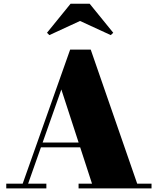

<svg xmlns="http://www.w3.org/2000/svg" viewBox="-20 -1038 869 1058"><path d="M189 -226V-252.5H495.5V-226ZM480 -764.5 736 -26H815V0H413V-26H487L318 -545L135 -26H235.5V0H14.5V-26H105L366.5 -764.5ZM252 -844.5 239 -857.5 369 -1017.5H474L604 -857.5L590.5 -844.5L421 -922.5Z"/></svg>

Font: Bodoni Moda 9pt Black
Style: Regular
Weight: 900
Designer: Owen Earl
Foundry: indestructible type
Version: Version 2.005